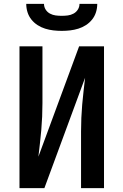

<svg xmlns="http://www.w3.org/2000/svg" viewBox="-20 -975 640 995"><path d="M81 0V-735H200V-441Q200 -406 198.5 -371Q197 -336 194 -301.5Q191 -267 187 -232.5Q183 -198 179 -163L390 -735H519V0H400V-294Q400 -329 401.5 -364Q403 -399 406 -433.5Q409 -468 413 -502.5Q417 -537 421 -572L210 0ZM300 -815Q278 -815 256.5 -817.5Q235 -820 214 -826.5Q193 -833 174.5 -845Q156 -857 142.5 -874Q129 -891 122.5 -912Q116 -933 116 -955H208Q208 -939 216.5 -925.5Q225 -912 239 -904.5Q253 -897 268.5 -895Q284 -893 300 -893Q316 -893 331.5 -895Q347 -897 361 -904.5Q375 -912 383.5 -925.5Q392 -939 392 -955H484Q484 -933 477.5 -912Q471 -891 457.5 -874Q444 -857 425.5 -845Q407 -833 386 -826.5Q365 -820 343.5 -817.5Q322 -815 300 -815Z"/></svg>

Font: Iosevka Fixed Extended
Style: Bold
Weight: 700
Width: 7
Monospace: yes
Designer: Belleve Invis
Foundry: Belleve Invis
Version: Version 24.1.1; ttfautohint (v1.8.4)